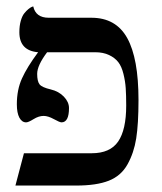

<svg xmlns="http://www.w3.org/2000/svg" viewBox="-20 -575 503 595"><path d="M371.1 -248Q371.1 -280.3 369.6 -301.8Q368.2 -323.2 362.5 -346.2Q356.9 -369.1 346.4 -382.6Q335.9 -396 317.9 -404.5Q299.8 -413.1 274.9 -413.1H126Q95.2 -372.1 95.2 -346.2Q95.2 -323.2 102.5 -313.7Q109.9 -304.2 137.2 -297.9Q162.1 -292 178 -275.4Q193.8 -258.8 193.8 -240.2Q193.8 -196.3 170.9 -195.8Q165 -195.8 147 -205.8Q128.9 -215.8 115.2 -215.8Q100.1 -215.8 84 -205.8Q67.9 -195.8 61 -195.8Q47.9 -195.8 40 -210.4Q32.2 -225.1 32.2 -252Q32.2 -296.9 48.1 -332Q64 -367.2 98.1 -413.1Q40 -418 40 -475.1Q40 -495.1 44.4 -510.5Q48.8 -525.9 55.4 -533.9Q62 -542 68.1 -546.9Q74.2 -551.8 78.6 -553.7L83 -555.2Q90.8 -520 130.9 -520H263.2Q339.4 -520 374.3 -457Q409.2 -394 409.2 -265.1Q409.2 -190.9 402.1 -146Q395 -101.1 375 -65.4Q355 -29.8 316.9 -14.9Q278.8 0 216.8 0H27.8L54.2 -100.1H264.2Q321.3 -100.1 346.2 -136.5Q371.1 -172.9 371.1 -248Z"/></svg>

Font: Linux Libertine Initials
Style: Initials
Weight: 400
Designer: Philipp H. Poll
Foundry: Philipp H. Poll
Version: Version 5.0.6